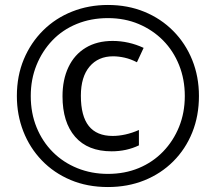

<svg xmlns="http://www.w3.org/2000/svg" viewBox="-20 -744 871 774"><path d="M430 -134Q334 -134 283 -192.5Q232 -251 232 -356Q232 -423 256 -473.5Q280 -524 325.5 -551.5Q371 -579 434 -579Q466 -579 497.5 -572Q529 -565 559 -551L532 -493Q507 -506 482.5 -511.5Q458 -517 436 -517Q376 -517 341 -475.5Q306 -434 306 -358Q306 -276 338 -236Q370 -196 434 -196Q459 -196 486 -202Q513 -208 540 -220V-158Q515 -146 487.5 -140Q460 -134 430 -134ZM415 10Q332 10 264.5 -18.5Q197 -47 148.5 -97.5Q100 -148 74 -214.5Q48 -281 48 -357Q48 -438 76 -505Q104 -572 154 -621.5Q204 -671 271 -697.5Q338 -724 415 -724Q495 -724 562 -696.5Q629 -669 678.5 -619Q728 -569 755 -502Q782 -435 782 -357Q782 -277 755 -210Q728 -143 678.5 -93.5Q629 -44 562 -17Q495 10 415 10ZM415 -43Q483 -43 539.5 -66.5Q596 -90 637.5 -133Q679 -176 702 -233Q725 -290 725 -357Q725 -424 702 -481.5Q679 -539 637.5 -581Q596 -623 539.5 -647Q483 -671 415 -671Q347 -671 289.5 -647.5Q232 -624 191 -581Q150 -538 127 -481Q104 -424 104 -357Q104 -288 127.5 -230.5Q151 -173 193 -131Q235 -89 292 -66Q349 -43 415 -43Z"/></svg>

Font: Noto Sans Condensed
Style: Regular
Weight: 400
Width: 3
Version: Version 2.013